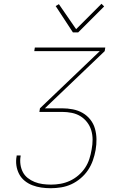

<svg xmlns="http://www.w3.org/2000/svg" viewBox="-20 -986 640 1014"><path d="M248 8Q222 8 198 4.5Q174 1 151.5 -7.5Q129 -16 110.5 -31Q92 -46 81 -67Q70 -88 66.5 -112.5Q63 -137 68 -162V-165H89V-162Q85 -140 88 -118Q91 -96 100.5 -77.5Q110 -59 126.5 -46Q143 -33 163 -25Q183 -17 205 -14Q227 -11 250 -11Q275 -11 300 -15.5Q325 -20 349 -31Q373 -42 394 -60Q415 -78 429.5 -100Q444 -122 452 -147Q460 -172 464 -197Q469 -223 469 -248.5Q469 -274 462 -297.5Q455 -321 440 -340.5Q425 -360 404.5 -372.5Q384 -385 359 -390Q334 -395 308 -395H188L191 -414L507 -716H161L164 -735H536L533 -716L217 -414H308Q337 -414 365 -408.5Q393 -403 416.5 -389.5Q440 -376 457 -354.5Q474 -333 481.5 -306.5Q489 -280 489.5 -251.5Q490 -223 485 -194Q480 -166 470.5 -139Q461 -112 445 -88Q429 -64 406 -44.5Q383 -25 357 -13Q331 -1 303 3.5Q275 8 248 8ZM365 -815 274 -954 291 -964 382 -832 516 -966 530 -952 393 -815Z"/></svg>

Font: Iosevka Thin Extended
Style: Italic
Weight: 100
Width: 7
Italic angle: -9°
Monospace: yes
Designer: Belleve Invis
Foundry: Belleve Invis
Version: Version 32.5.0; ttfautohint (v1.8.4)